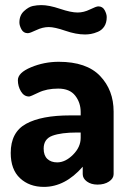

<svg xmlns="http://www.w3.org/2000/svg" viewBox="-20 -723 511 752"><path d="M210 -481Q319 -481 372 -425.5Q425 -370 425 -286V-41Q425 -24 407 -12Q389 0 362 0Q337 0 320.5 -12Q304 -24 304 -41V-70Q235 9 152 9Q95 9 58.5 -25Q22 -59 22 -124Q22 -205 82 -238Q142 -271 255 -271H296V-284Q296 -321 274.5 -348.5Q253 -376 208 -376Q163 -376 131 -360.5Q99 -345 94 -345Q74 -345 62 -365Q50 -385 50 -409Q50 -438 101.5 -459.5Q153 -481 210 -481ZM296 -183V-204H281Q220 -204 185.5 -191.5Q151 -179 151 -141Q151 -114 165.5 -100.5Q180 -87 204 -87Q236 -87 266 -117Q296 -147 296 -183ZM171 -617Q147 -617 122 -605Q97 -593 89 -593Q72 -593 64 -608Q56 -623 56 -635Q56 -663 74 -679.5Q92 -696 108.5 -699.5Q125 -703 142 -703Q172 -703 215 -688.5Q258 -674 284 -674Q308 -674 332.5 -686Q357 -698 365 -698Q382 -698 390 -683Q398 -668 398 -656Q398 -634 388.5 -619.5Q379 -605 363.5 -598.5Q348 -592 336 -590Q324 -588 313 -588Q278 -588 236 -602.5Q194 -617 171 -617Z"/></svg>

Font: Dosis
Style: Bold
Weight: 700
Designer: Edgar Tolentino, Pablo Impallari, Igino Marini
Foundry: Edgar Tolentino, Pablo Impallari, Igino Marini
Version: Version 1.007